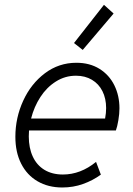

<svg xmlns="http://www.w3.org/2000/svg" viewBox="-20 -790 566 817"><path d="M45.4 -208Q45.4 -288.6 78.6 -361.1Q111.8 -433.6 171.1 -478.3Q230.5 -522.9 305.2 -522.9Q361.8 -522.9 403.3 -497.1Q444.8 -471.2 466.6 -427Q488.3 -382.8 488.3 -329.1Q488.3 -305.7 483.6 -278.1Q479 -250.5 473.1 -234.9H103.5Q102.5 -218.3 102.5 -209.5Q102.5 -160.6 119.4 -124Q136.2 -87.4 168.9 -67.4Q201.7 -47.4 247.6 -47.4Q322.8 -47.4 388.7 -101.1L409.2 -46.9Q375 -22 333.3 -7.1Q291.5 7.8 245.1 7.8Q185.1 7.8 139.9 -18.6Q94.7 -44.9 70.1 -93.5Q45.4 -142.1 45.4 -208ZM427.2 -285.6Q431.6 -309.1 431.6 -330.1Q431.6 -370.6 416 -401.9Q400.4 -433.1 371.3 -450.4Q342.3 -467.8 303.2 -467.8Q256.8 -467.8 217.8 -443.1Q178.7 -418.5 151.9 -377.2Q125 -335.9 112.3 -285.6ZM294.9 -606.9 422.4 -769.5 463.4 -732.4 332 -577.6Z"/></svg>

Font: Reddit Sans Chocolate Light
Style: Italic
Weight: 300
Italic angle: -11.25°
Designer: Stephen Hutchings
Version: Version 1.013